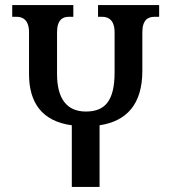

<svg xmlns="http://www.w3.org/2000/svg" viewBox="-20 -734 662 754"><path d="M365 -714V-668H382C405 -668 430 -656 430 -607V-450C430 -336 391 -296 317 -296C240 -296 204 -350 204 -443V-607C204 -656 226 -668 250 -668H268V-714H28V-668H46C69 -668 94 -656 94 -607V-443C94 -333 143 -258 262 -242V0H371V-242C477 -258 539 -324 539 -456V-607C539 -656 561 -668 587 -668H605V-714Z"/></svg>

Font: Noto Serif Georgian Condensed Medium
Style: Regular
Weight: 500
Width: 3
Designer: Monotype Design Team, Akaki Razmadze
Foundry: Google LLC
Version: Version 2.003